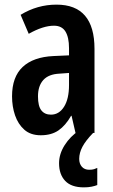

<svg xmlns="http://www.w3.org/2000/svg" viewBox="-20 -667 489 829"><path d="M224 -647Q388 -647 388 -456V-93H306L289 -167H287Q263 -125 232.5 -104Q202 -83 156 -83Q112 -83 85 -107Q58 -131 45 -169Q32 -207 32 -251Q32 -335 78 -378Q124 -421 211 -425L278 -428V-459Q278 -506 262.5 -531Q247 -556 213 -556Q166 -556 104 -521L69 -603Q141 -647 224 -647ZM237 -349Q190 -347 167 -321.5Q144 -296 144 -251Q144 -209 158.5 -190.5Q173 -172 200 -172Q235 -172 256.5 -206Q278 -240 278 -300V-352ZM322 19Q322 40 333.5 53Q345 66 365 66Q378 66 386 63.5Q394 61 400 58V132Q390 136 375.5 139Q361 142 342 142Q288 142 261.5 114Q235 86 235 38Q235 -2 259 -40Q283 -78 322 -104L382 -93Q350 -60 336 -33.5Q322 -7 322 19Z"/></svg>

Font: Noto Sans Kannada UI ExtraCondensed SemiBold
Style: Regular
Weight: 600
Width: 2
Designer: Jelle Bosma - Monotype Design Team
Foundry: Monotype Imaging Inc.
Version: Version 2.005; ttfautohint (v1.8.4.7-5d5b)